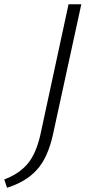

<svg xmlns="http://www.w3.org/2000/svg" viewBox="-87 -678 429 902"><path d="M235 -658H295L162 -47Q138 63 86 120Q34 177 -54 204L-67 165Q3 139 43.5 90.5Q84 42 104 -51Z"/></svg>

Font: Ysabeau Infant Semilight
Style: Italic
Weight: 300
Italic angle: -12°
Designer: Christian Thalmann (Catharsis Fonts)
Version: Version 0.003